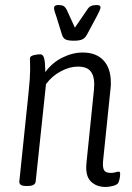

<svg xmlns="http://www.w3.org/2000/svg" viewBox="-20 -738 525 764"><path d="M400 6Q364 6 341.5 -16Q319 -38 324 -89L354 -382Q354 -388 354.5 -393Q355 -398 355 -403Q355 -437 340 -455Q325 -473 290 -473Q257 -473 221.5 -454Q186 -435 163 -403L122 -16Q120 2 91 2H83Q55 2 57 -17L94 -373Q97 -401 98.5 -424.5Q100 -448 100 -462Q100 -479 99.5 -489Q99 -499 99 -505Q99 -515 114.5 -518.5Q130 -522 140 -522Q152 -522 156 -504.5Q160 -487 160 -460Q160 -455 160 -451Q188 -489 228.5 -509Q269 -529 309 -529Q363 -529 392 -497.5Q421 -466 421 -410Q421 -405 421 -399Q421 -393 420 -387L390 -96Q388 -72 394 -61Q400 -50 420 -50Q432 -50 439.5 -52.5Q447 -55 453 -55Q459 -55 458 -43Q458 -35 455.5 -25Q453 -15 451 -11Q447 -3 430.5 1.5Q414 6 400 6ZM365 -718Q380 -718 380 -709Q380 -704 375.5 -694Q371 -684 365 -673L327 -602Q318 -585 306 -580.5Q294 -576 274 -576Q253 -576 242 -580.5Q231 -585 226 -602L204 -673Q200 -683 197.5 -692Q195 -701 195 -706Q195 -718 212 -718Q226 -718 233 -714Q240 -710 246 -698L278 -628L326 -698Q333 -710 342 -714Q351 -718 365 -718Z"/></svg>

Font: Asap Condensed Condensed Light
Style: Italic
Weight: 300
Width: 3
Italic angle: -6°
Designer: Pablo Cosgaya
Foundry: Omnibus-Type
Version: Version 3.001; ttfautohint (v1.8.4.7-5d5b)